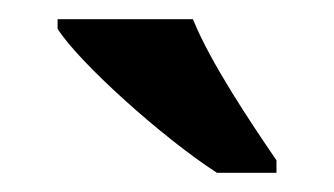

<svg xmlns="http://www.w3.org/2000/svg" viewBox="-20 -786 348 200"><path d="M206 -606H268V-619C242 -657 199 -721 181 -766H40V-756C62 -721 150 -642 206 -606Z"/></svg>

Font: Noto Serif Sinhala Condensed
Style: Bold
Weight: 700
Width: 3
Designer: Jelle Bosma - Monotype Design Team
Foundry: Monotype Imaging Inc.
Version: Version 2.007